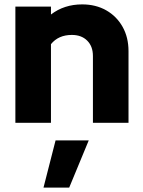

<svg xmlns="http://www.w3.org/2000/svg" viewBox="-20 -559 651 874"><path d="M50 0V-529H212V-493Q272 -539 354 -539Q416 -539 463.5 -512Q511 -485 538 -437Q565 -389 565 -326V0H403V-304Q403 -348 377 -374Q351 -400 307 -400Q246 -400 212 -358V0ZM178 295 233 80H384L295 295Z"/></svg>

Font: Red Hat Display Black
Style: Regular
Weight: 900
Designer: Pentagram, MCKL
Foundry: Pentagram, MCKL
Version: Version 1.023; ttfautohint (v1.8.3)